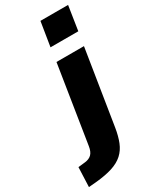

<svg xmlns="http://www.w3.org/2000/svg" viewBox="-323 -806 872 1065"><g transform="rotate(-30 112.5 -273.5)"><path d="M113 -585 138 -740H315L291 -585ZM-90 193 -85 68 -40 63Q-13 60 2.5 44.5Q18 29 23 -4L101 -498H277L201 -20Q193 30 178 67.5Q163 105 135.5 130Q108 155 64.5 169Q21 183 -43 189Z"/></g></svg>

Font: Nunito Sans 10pt SemiCondensed Black
Style: Italic
Weight: 900
Width: 4
Italic angle: -9°
Designer: Vernon Adams
Foundry: Vernon Adams
Version: Version 3.101;gftools[0.9.27]